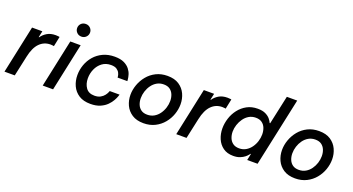

<svg xmlns="http://www.w3.org/2000/svg" viewBox="-49 -1376 3684 2001"><g transform="rotate(20 1793.0 -375.0)"><path d="M19 0 132 -530H246L231 -460H236Q258 -493 296.5 -516.5Q335 -540 392 -540Q410 -540 422.5 -538Q435 -536 435 -536L412 -426Q412 -426 401 -428Q390 -430 374 -430Q303 -430 253.5 -380Q204 -330 182 -226L133 0Z M647 -617Q615 -617 595 -638Q575 -659 575 -687Q575 -716 595 -736.5Q615 -757 647 -757Q677 -757 697.5 -736.5Q718 -716 718 -687Q718 -658 697.5 -637.5Q677 -617 647 -617ZM443 0 556 -530H671L558 0Z M974 10Q896 10 845.5 -22.5Q795 -55 770 -109Q745 -163 745 -227Q745 -286 765 -342Q785 -398 823.5 -442.5Q862 -487 918.5 -513.5Q975 -540 1047 -540Q1111 -540 1151.5 -520.5Q1192 -501 1214 -472Q1236 -443 1244.5 -414Q1253 -385 1254.5 -365Q1256 -345 1256 -345H1148Q1148 -345 1146.5 -360Q1145 -375 1135.5 -395Q1126 -415 1103.5 -430Q1081 -445 1040 -445Q983 -445 942.5 -414.5Q902 -384 880.5 -335.5Q859 -287 859 -233Q859 -171 889.5 -128Q920 -85 984 -85Q1024 -85 1050.5 -100Q1077 -115 1092 -135Q1107 -155 1113 -170Q1119 -185 1119 -185H1228Q1228 -185 1221.5 -165Q1215 -145 1199 -116Q1183 -87 1154.5 -58Q1126 -29 1081.5 -9.5Q1037 10 974 10Z M1562 10Q1485 10 1434.5 -23Q1384 -56 1359.5 -109Q1335 -162 1335 -223Q1335 -279 1355 -335Q1375 -391 1413 -437.5Q1451 -484 1506.5 -512Q1562 -540 1633 -540Q1711 -540 1761 -507Q1811 -474 1835.5 -421Q1860 -368 1860 -307Q1860 -251 1840.5 -195Q1821 -139 1782.5 -92.5Q1744 -46 1688.5 -18Q1633 10 1562 10ZM1569 -87Q1611 -87 1644 -106Q1677 -125 1700 -157Q1723 -189 1735 -227Q1747 -265 1747 -303Q1747 -341 1734 -373Q1721 -405 1694.5 -424Q1668 -443 1626 -443Q1584 -443 1551 -424Q1518 -405 1495 -373Q1472 -341 1460 -303Q1448 -265 1448 -227Q1448 -189 1461 -157Q1474 -125 1500.5 -106Q1527 -87 1569 -87Z M1924 0 2037 -530H2151L2136 -460H2141Q2163 -493 2201.5 -516.5Q2240 -540 2297 -540Q2315 -540 2327.5 -538Q2340 -536 2340 -536L2317 -426Q2317 -426 2306 -428Q2295 -430 2279 -430Q2208 -430 2158.5 -380Q2109 -330 2087 -226L2038 0Z M2558 10Q2490 10 2445 -22.5Q2400 -55 2377.5 -108Q2355 -161 2355 -222Q2355 -278 2373 -334.5Q2391 -391 2427 -437.5Q2463 -484 2514.5 -512Q2566 -540 2633 -540Q2687 -540 2721 -523Q2755 -506 2773.5 -483Q2792 -460 2799 -442H2805L2874 -760H2989L2826 0H2711L2726 -72H2721Q2721 -72 2711.5 -59.5Q2702 -47 2682.5 -31Q2663 -15 2632 -2.5Q2601 10 2558 10ZM2589 -85Q2631 -85 2664 -104.5Q2697 -124 2720 -156Q2743 -188 2755 -226.5Q2767 -265 2767 -303Q2767 -341 2754.5 -373.5Q2742 -406 2715 -425.5Q2688 -445 2646 -445Q2604 -445 2571 -425.5Q2538 -406 2515 -373.5Q2492 -341 2479.5 -302.5Q2467 -264 2467 -227Q2467 -189 2480 -156.5Q2493 -124 2520 -104.5Q2547 -85 2589 -85Z M3243 10Q3166 10 3115.5 -23Q3065 -56 3040.5 -109Q3016 -162 3016 -223Q3016 -279 3036 -335Q3056 -391 3094 -437.5Q3132 -484 3187.5 -512Q3243 -540 3314 -540Q3392 -540 3442 -507Q3492 -474 3516.5 -421Q3541 -368 3541 -307Q3541 -251 3521.5 -195Q3502 -139 3463.5 -92.5Q3425 -46 3369.5 -18Q3314 10 3243 10ZM3250 -87Q3292 -87 3325 -106Q3358 -125 3381 -157Q3404 -189 3416 -227Q3428 -265 3428 -303Q3428 -341 3415 -373Q3402 -405 3375.5 -424Q3349 -443 3307 -443Q3265 -443 3232 -424Q3199 -405 3176 -373Q3153 -341 3141 -303Q3129 -265 3129 -227Q3129 -189 3142 -157Q3155 -125 3181.5 -106Q3208 -87 3250 -87Z"/></g></svg>

Font: Be Vietnam Pro Medium
Style: Italic
Weight: 500
Italic angle: -12°
Designer: Lam Bao, Tony Le, Vietanh Nguyen
Foundry: Yellow Type Foundry
Version: Version 1.002; ttfautohint (v1.8.3)